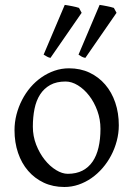

<svg xmlns="http://www.w3.org/2000/svg" viewBox="-20 -747 543 782"><path d="M389.2 -222.2Q389.2 -260.7 376.5 -295.7Q363.8 -330.6 343.3 -357.2Q322.8 -383.8 297.4 -399.4Q272 -415 247.1 -415Q210 -415 184.6 -400.9Q159.2 -386.7 143.3 -362.1Q127.4 -337.4 120.6 -303.7Q113.8 -270 113.8 -231Q113.8 -192.4 127.4 -157.5Q141.1 -122.6 162.1 -96.2Q183.1 -69.8 208.3 -54.4Q233.4 -39.1 255.9 -39.1Q290.5 -39.1 315.7 -52Q340.8 -64.9 357.2 -88.9Q373.5 -112.8 381.3 -146.5Q389.2 -180.2 389.2 -222.2ZM463.9 -236.8Q463.9 -204.6 455.6 -173.1Q447.3 -141.6 432.6 -113.8Q418 -85.9 397.5 -62.3Q377 -38.6 352.3 -21.5Q327.6 -4.4 299.8 5.1Q272 14.6 242.2 14.6Q195.8 14.6 158.4 -2.9Q121.1 -20.5 94.5 -51.3Q67.9 -82 53.5 -124.5Q39.1 -167 39.1 -216.8Q39.1 -249 47.1 -280.3Q55.2 -311.5 69.6 -339.6Q84 -367.7 104.2 -391.4Q124.5 -415 149.2 -432.1Q173.8 -449.2 202.1 -459Q230.5 -468.8 261.2 -468.8Q307.1 -468.8 344.5 -451.2Q381.8 -433.6 408.4 -402.6Q435.1 -371.6 449.5 -329.1Q463.9 -286.6 463.9 -236.8ZM185.5 -511.2Q177.2 -513.2 172.4 -515.9Q167.5 -518.6 157.7 -524.4L243.7 -727.1Q249.5 -726.1 257.6 -724.9Q265.6 -723.6 273.7 -721.9Q281.7 -720.2 289.3 -718.5Q296.9 -716.8 301.8 -714.8L312.5 -694.8ZM327.6 -511.2Q318.4 -513.2 313.5 -515.9Q308.6 -518.6 299.8 -524.4L385.7 -727.1Q391.6 -726.1 399.4 -724.9Q407.2 -723.6 415.3 -721.9Q423.3 -720.2 430.9 -718.5Q438.5 -716.8 443.8 -714.8L454.6 -694.8Z"/></svg>

Font: Akkhara
Style: Regular
Weight: 400
Designer: J. Victor Gaultney
Version: Version 1.00 June 13, 2006, initial release